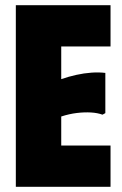

<svg xmlns="http://www.w3.org/2000/svg" viewBox="-20 -720 470 740"><path d="M406 -700V-541H216V-415Q245 -425 274.5 -431.5Q304 -438 332.5 -440Q361 -442 386 -439V-284L375 -278Q356 -285 330.5 -286.5Q305 -288 276 -284.5Q247 -281 216 -271V-159H406V0H41V-700Z"/></svg>

Font: Phudu ExtraBold
Style: Regular
Weight: 800
Version: Version 1.005;gftools[0.9.23]